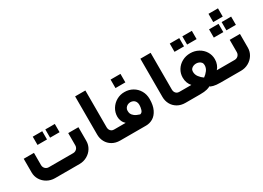

<svg xmlns="http://www.w3.org/2000/svg" viewBox="-16 -1411 2882 2102"><g transform="rotate(-30 1425.0 -359.5)"><path d="M559.3 0Q611.2 0 655.2 -24.6Q699.1 -49.1 724.6 -90.8Q750.1 -132.5 750.1 -182.5V-355.4H621.1V-199.6Q621.1 -182.6 612.8 -168.5Q604.5 -154.4 590.2 -146.1Q575.9 -137.9 559.3 -137.9H249.4Q232.3 -137.9 218.5 -146.1Q204.6 -154.4 196.3 -168.5Q188 -182.6 188 -199.6V-355.4H58.5V-182.5Q58.5 -132.5 84 -90.8Q109.6 -49.1 153.5 -24.6Q197.5 0 249.4 0ZM385 -411.1Q385 -442.9 385 -463.7Q385 -484.5 385 -515.5Q356.7 -515.5 339.5 -515.5Q322.2 -515.5 303.2 -515.5Q288.6 -515.5 265.1 -515.5Q265.1 -484.5 265.1 -463.7Q265.1 -442.9 265.1 -411.1Q265.1 -411.1 287.2 -411.1Q309.3 -411.1 346.1 -411.1Q346.1 -411.1 385 -411.1ZM544 -411.1Q544 -442.9 544 -463.7Q544 -484.6 544 -515.7Q515.8 -515.2 498.4 -515.2Q481.1 -515.2 462.1 -515.2Q447.6 -515.7 424.1 -515.7Q424.1 -484.6 424.1 -463.7Q424.1 -442.9 424.1 -411.1Q424.1 -411.1 446.1 -411.1Q468.2 -411.1 505 -411.1Q505 -411.1 544 -411.1Z M1119.6 -137.9H1074.3Q1057.2 -137.9 1044.2 -145.9Q1031.1 -154 1024 -168.3Q1016.9 -182.6 1016.9 -199.6V-665.5H887.4V-182.5Q887.4 -132.9 909.8 -91.4Q932.1 -49.9 974.7 -24.9Q1017.2 0 1074.3 0H1119.6Z M1305.7 -241.2Q1305.2 -260.3 1315.5 -275.8Q1325.7 -291.2 1342.5 -299.9Q1359.4 -308.5 1378.1 -308.5Q1396.9 -308.5 1413.3 -300.7Q1429.8 -292.9 1440.1 -275.9Q1450.5 -258.9 1450.5 -233.3Q1450.5 -205.2 1441.3 -174.3Q1432.1 -143.4 1406 -138.7Q1362.5 -151.7 1340.5 -169.4Q1318.5 -187.2 1311.9 -204.2Q1305.3 -221.2 1305.7 -241.2ZM1119.5 0H1400.8Q1447.9 0 1488.6 -24.4Q1529.3 -48.8 1554.7 -101.3Q1580 -153.8 1580 -233.3Q1580 -291.6 1553.2 -338.1Q1526.4 -384.5 1480.3 -410.8Q1434.3 -437.1 1378.1 -437.1Q1324.1 -437.6 1277.8 -411.5Q1231.6 -385.4 1203.8 -340.1Q1176.1 -294.8 1176.1 -240.3Q1176.2 -211.9 1187.9 -184.6Q1199.5 -157.4 1221.6 -137.9H1119.5Q1100.4 -121.1 1093.6 -95Q1086.7 -68.9 1093.6 -42.8Q1100.4 -16.7 1119.5 0ZM1440.5 -523.4Q1440.5 -556.1 1440.5 -577.7Q1440.5 -598.9 1440.5 -630.7Q1411.4 -630.7 1393.3 -630.7Q1375.1 -630.7 1355.5 -630.7Q1340.1 -630.7 1315.7 -630.7Q1315.7 -598.9 1315.7 -577.7Q1315.7 -556.1 1315.7 -523.4Q1315.7 -523.4 1338.8 -523.4Q1361.9 -523.4 1399.9 -523.4Q1399.9 -523.4 1440.5 -523.4Z M1944.5 -137.9H1899.2Q1882.2 -137.9 1869.1 -145.9Q1856 -154 1848.9 -168.3Q1841.8 -182.6 1841.8 -199.6V-665.5H1712.3V-182.5Q1712.3 -132.9 1734.7 -91.4Q1757 -49.9 1799.6 -24.9Q1842.1 0 1899.2 0H1944.5Z M2286.8 -253.8Q2286.8 -217 2264.8 -188Q2242.8 -158.9 2213.3 -138Q2183.4 -158.5 2161.2 -187.8Q2138.9 -217 2138.9 -253.8Q2138.9 -275 2150.4 -288.7Q2161.8 -302.3 2179.1 -308.8Q2196.4 -315.2 2213.3 -315.2Q2229.8 -315.2 2246.9 -308.8Q2264 -302.3 2275.4 -288.7Q2286.8 -275 2286.8 -253.8ZM1944.4 0H2083.2Q2139.9 0 2172 -8.6Q2204.2 -17.1 2213.3 -26.7Q2222 -17.1 2254.2 -8.6Q2286.3 0 2343 0H2481.8V-137.9H2373.8Q2392.6 -157.5 2404.5 -188Q2416.4 -218.4 2416.4 -253.8Q2416.4 -306.7 2389.5 -350.4Q2362.6 -394.2 2315.8 -419.6Q2269.1 -445.1 2213.3 -445.1Q2156.7 -445.1 2110.2 -419.6Q2063.7 -394.2 2036.8 -350.4Q2009.8 -306.7 2009.8 -253.8Q2009.5 -218.4 2021.3 -188Q2033.2 -157.5 2052.4 -137.9H1944.4Q1925.4 -121.1 1918.5 -95Q1911.6 -68.9 1918.5 -42.8Q1925.4 -16.7 1944.4 0ZM2193.8 -543.8Q2193.8 -575.6 2193.8 -596.4Q2193.8 -617.2 2193.8 -648.2Q2165.5 -648.2 2148.2 -648.2Q2130.9 -648.2 2112 -648.2Q2097.4 -648.2 2073.8 -648.2Q2073.8 -617.2 2073.8 -596.4Q2073.8 -575.6 2073.8 -543.8Q2073.8 -543.8 2095.9 -543.8Q2118.1 -543.8 2154.8 -543.8Q2154.8 -543.8 2193.8 -543.8ZM2352.8 -543.8Q2352.8 -575.6 2352.8 -596.4Q2352.8 -617.3 2352.8 -648.3Q2324.5 -647.9 2307.2 -647.9Q2289.8 -647.9 2270.9 -647.9Q2256.4 -648.3 2232.8 -648.3Q2232.8 -617.3 2232.8 -596.4Q2232.8 -575.6 2232.8 -543.8Q2232.8 -543.8 2254.9 -543.8Q2276.9 -543.8 2313.7 -543.8Q2313.7 -543.8 2352.8 -543.8Z M2481.6 0H2600.8Q2652.7 0 2696.7 -24.6Q2740.6 -49.1 2766.3 -90.8Q2792.1 -132.5 2792.1 -182.5V-355.4H2662.6V-199.6Q2662.6 -182.6 2654.3 -168.5Q2646 -154.4 2631.9 -146.1Q2617.8 -137.9 2600.8 -137.9H2481.6Q2462.6 -121.1 2455.7 -95Q2448.8 -68.9 2455.7 -42.8Q2462.6 -16.7 2481.6 0ZM2644.3 -463.7Q2644.3 -495.5 2644.3 -516.3Q2644.3 -537.1 2644.3 -568.1Q2616 -568.1 2598.7 -568.1Q2581.4 -568.1 2562.5 -568.1Q2547.9 -568.1 2524.3 -568.1Q2524.3 -537.1 2524.3 -516.3Q2524.3 -495.5 2524.3 -463.7Q2524.3 -463.7 2546.4 -463.7Q2568.6 -463.7 2605.3 -463.7Q2605.3 -463.7 2644.3 -463.7ZM2803.3 -463.7Q2803.3 -495.5 2803.3 -516.3Q2803.3 -537.2 2803.3 -568.2Q2775 -567.8 2757.7 -567.8Q2740.3 -567.8 2721.4 -567.8Q2706.9 -568.2 2683.3 -568.2Q2683.3 -537.2 2683.3 -516.3Q2683.3 -495.5 2683.3 -463.7Q2683.3 -463.7 2705.4 -463.7Q2727.4 -463.7 2764.2 -463.7Q2764.2 -463.7 2803.3 -463.7ZM2723.8 -614Q2723.8 -645.8 2723.8 -666.6Q2723.8 -687.5 2723.8 -718.5Q2695.5 -718.1 2678.2 -718.1Q2660.8 -718.1 2642 -718.1Q2627.4 -718.5 2603.8 -718.5Q2603.8 -687.5 2603.8 -666.6Q2603.8 -645.8 2603.8 -614Q2603.8 -614 2625.9 -614Q2647.9 -614 2684.8 -614Q2684.8 -614 2723.8 -614Z"/></g></svg>

Font: Arad-FD-VF Thin
Style: Regular
Weight: 100
Designer: Mohammad Darvishi
Version: Version 1.010;September 21, 2024;FontCreator 15.0.0.2992 64-